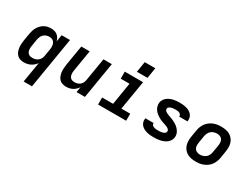

<svg xmlns="http://www.w3.org/2000/svg" viewBox="-67 -1459 3133 2387"><g transform="rotate(30 1500.0 -265.5)"><path d="M307 215 356 -78Q342 -57 323 -40.5Q304 -24 282 -13Q260 -2 236 3Q212 8 189 8Q161 8 135 0Q109 -8 91 -27Q73 -46 63.5 -70.5Q54 -95 50.5 -122Q47 -149 49 -177Q51 -205 55 -233L72 -333Q76 -357 83.5 -381.5Q91 -406 103.5 -428.5Q116 -451 134.5 -470.5Q153 -490 176 -503.5Q199 -517 224 -522.5Q249 -528 273 -528Q298 -528 322 -522Q346 -516 364.5 -501.5Q383 -487 395 -466Q407 -445 413 -422L429 -520H549L427 215ZM253 -93Q274 -93 294.5 -98.5Q315 -104 332.5 -117.5Q350 -131 360.5 -150.5Q371 -170 374 -190L391 -290Q394 -307 394.5 -323Q395 -339 392.5 -355Q390 -371 383 -385Q376 -399 364.5 -409Q353 -419 337.5 -423Q322 -427 306 -427Q285 -427 263.5 -419.5Q242 -412 226 -395.5Q210 -379 201.5 -358.5Q193 -338 189 -317L173 -217Q170 -201 169.5 -186Q169 -171 171.5 -157Q174 -143 180.5 -130Q187 -117 198 -108.5Q209 -100 223.5 -96.5Q238 -93 253 -93Z M795 8Q767 8 741 -0.5Q715 -9 697.5 -27.5Q680 -46 671 -71Q662 -96 658.5 -123Q655 -150 657 -177.5Q659 -205 663 -233L711 -520H831L781 -217Q778 -202 777.5 -187Q777 -172 779.5 -157.5Q782 -143 788 -130.5Q794 -118 804.5 -109Q815 -100 829.5 -96.5Q844 -93 859 -93Q878 -93 898.5 -99Q919 -105 935.5 -118.5Q952 -132 961.5 -151Q971 -170 974 -190L1029 -520H1149L1063 0H943L955 -77Q942 -57 923.5 -40Q905 -23 884 -12Q863 -1 840 3.5Q817 8 795 8Z M1252 0V-101H1409L1461 -419H1335V-520H1598L1528 -101H1655V0ZM1618 -594H1466L1491 -746H1643Z M2055 8Q2030 8 2004.5 6Q1979 4 1955 -2.5Q1931 -9 1909.5 -20Q1888 -31 1872 -48.5Q1856 -66 1848.5 -90Q1841 -114 1846 -139Q1846 -141 1846.5 -142.5Q1847 -144 1847 -146H1966Q1966 -145 1965.5 -145Q1965 -145 1965 -144Q1964 -134 1968 -125Q1972 -116 1979.5 -110.5Q1987 -105 1996.5 -101.5Q2006 -98 2015.5 -96Q2025 -94 2035 -93.5Q2045 -93 2055 -93Q2066 -93 2076 -93.5Q2086 -94 2096.5 -95Q2107 -96 2117 -98.5Q2127 -101 2137 -105.5Q2147 -110 2155.5 -118Q2164 -126 2165 -136Q2168 -150 2160.5 -161Q2153 -172 2142.5 -179Q2132 -186 2120 -191Q2108 -196 2095.5 -200Q2083 -204 2070.5 -208Q2058 -212 2046 -216.5Q2034 -221 2022.5 -226.5Q2011 -232 2000 -238.5Q1989 -245 1978.5 -252Q1968 -259 1958 -267Q1948 -275 1939.5 -284.5Q1931 -294 1924 -304Q1917 -314 1911.5 -325.5Q1906 -337 1902.5 -349.5Q1899 -362 1898 -375.5Q1897 -389 1899 -403Q1903 -425 1915.5 -445.5Q1928 -466 1946.5 -480.5Q1965 -495 1986.5 -504.5Q2008 -514 2030 -519Q2052 -524 2074 -526Q2096 -528 2118 -528Q2143 -528 2168 -525.5Q2193 -523 2216 -517Q2239 -511 2260 -499.5Q2281 -488 2296 -470.5Q2311 -453 2317.5 -429.5Q2324 -406 2320 -381Q2320 -379 2319.5 -377.5Q2319 -376 2319 -374H2200Q2200 -375 2200 -375.5Q2200 -376 2200 -376Q2203 -391 2194.5 -402Q2186 -413 2173.5 -418.5Q2161 -424 2147 -425.5Q2133 -427 2118 -427Q2109 -427 2099.5 -426.5Q2090 -426 2080 -424.5Q2070 -423 2060.5 -421Q2051 -419 2042 -414.5Q2033 -410 2025.5 -402Q2018 -394 2016 -385Q2014 -371 2021.5 -360Q2029 -349 2039.5 -342Q2050 -335 2062 -330Q2074 -325 2086 -320.5Q2098 -316 2110.5 -312Q2123 -308 2135 -303Q2147 -298 2158.5 -292.5Q2170 -287 2181 -281Q2192 -275 2202.5 -268Q2213 -261 2222.5 -253Q2232 -245 2241 -235.5Q2250 -226 2257 -216Q2264 -206 2270 -194.5Q2276 -183 2279.5 -170.5Q2283 -158 2283.5 -144.5Q2284 -131 2282 -117Q2278 -95 2265 -74Q2252 -53 2232.5 -38.5Q2213 -24 2191 -15Q2169 -6 2146 -1Q2123 4 2100.5 6Q2078 8 2055 8Z M2657 8Q2624 8 2593 2.5Q2562 -3 2535.5 -17.5Q2509 -32 2489.5 -55.5Q2470 -79 2460.5 -108Q2451 -137 2450.5 -169Q2450 -201 2455 -233L2472 -333Q2476 -360 2486.5 -387Q2497 -414 2514.5 -438Q2532 -462 2556 -480Q2580 -498 2607 -509Q2634 -520 2661.5 -524Q2689 -528 2717 -528Q2749 -528 2780.5 -522.5Q2812 -517 2838.5 -502.5Q2865 -488 2884.5 -464.5Q2904 -441 2913.5 -412Q2923 -383 2923 -351Q2923 -319 2918 -287L2902 -187Q2897 -160 2887 -133Q2877 -106 2859.5 -82Q2842 -58 2818 -40Q2794 -22 2767 -11Q2740 0 2712 4Q2684 8 2657 8ZM2658 -93Q2680 -93 2702.5 -100Q2725 -107 2743 -122.5Q2761 -138 2771 -159.5Q2781 -181 2784 -203L2801 -303Q2805 -327 2803.5 -350Q2802 -373 2791 -391Q2780 -409 2759.5 -418Q2739 -427 2716 -427Q2694 -427 2671 -420Q2648 -413 2630.5 -397.5Q2613 -382 2603 -360.5Q2593 -339 2589 -317L2573 -217Q2569 -193 2570 -170Q2571 -147 2582.5 -129Q2594 -111 2614.5 -102Q2635 -93 2658 -93Z"/></g></svg>

Font: Iosevka SS04 Extended
Style: Bold Italic
Weight: 700
Width: 7
Italic angle: -9°
Monospace: yes
Designer: Belleve Invis
Foundry: Belleve Invis
Version: Version 19.0.0; ttfautohint (v1.8.4)